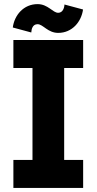

<svg xmlns="http://www.w3.org/2000/svg" viewBox="-20 -918 472 938"><path d="M132.8 -759.3C133.8 -775.9 139.2 -799.8 163.6 -799.8C190.4 -799.8 213.4 -757.3 264.2 -757.3C332.5 -757.3 377.4 -811.5 385.7 -871.6L294.9 -896C294.4 -879.4 286.6 -855.5 264.2 -855.5C237.8 -855.5 214.4 -897.9 163.6 -897.9C95.2 -897.9 50.3 -843.8 42.5 -783.7ZM45.4 -722.7V-585.9H138.7V-136.7H45.4V0H386.2V-136.7H293.5V-585.9H386.2V-722.7Z"/></svg>

Font: Giphurs ExtraBold
Style: Regular
Weight: 800
Version: Version 1.000